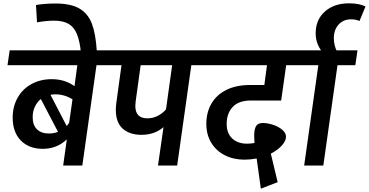

<svg xmlns="http://www.w3.org/2000/svg" viewBox="-20 -993 2213 1152"><path d="M666 -602H559L474 0H359L381 -157Q322 -100 236 -100Q154 -100 105 -150Q56 -200 56 -287Q56 -354 86 -407Q116 -460 169.5 -489Q223 -518 290 -518Q369 -518 427 -476L444 -602H25L38 -691H680ZM283 -424 380 -237Q388 -245 395 -257L415 -397Q367 -427 312 -427Q297 -427 283 -424ZM273 -192Q304 -192 328 -202L225 -399Q202 -380 189 -352Q176 -324 176 -290Q176 -242 202 -217Q228 -192 273 -192Z M305 -869Q259 -869 202 -859L196 -963Q250 -972 313 -972Q405 -972 457 -941.5Q509 -911 532 -849Q555 -787 561 -682L466 -674Q459 -746 441.5 -788.5Q424 -831 391 -850Q358 -869 305 -869Z M1235 -602H1128L1043 0H928L961 -230Q907 -184 829 -184Q758 -184 716.5 -221Q675 -258 675 -333Q675 -354 678 -376L709 -602H622L635 -691H1248ZM976 -337 1013 -602H824L794 -385Q792 -365 792 -357Q792 -283 864 -283Q898 -283 927 -298Q956 -313 976 -337Z M1340 -250Q1340 -194 1373 -162.5Q1406 -131 1462 -131Q1483 -131 1507 -135Q1505 -165 1505 -176Q1505 -218 1516.5 -236.5Q1528 -255 1557 -255Q1586 -255 1619 -244Q1652 -233 1674 -214Q1696 -195 1696 -173Q1696 -148 1671.5 -120.5Q1647 -93 1605 -71L1646 100L1545 139L1520 -42Q1480 -35 1447 -35Q1381 -35 1329 -61.5Q1277 -88 1247.5 -136.5Q1218 -185 1218 -250Q1218 -319 1249 -372Q1280 -425 1339 -454Q1398 -483 1480 -483H1566L1582 -602H1193L1206 -691H1838L1826 -602H1697L1667 -390H1486Q1412 -390 1376 -351Q1340 -312 1340 -250Z M2112 -602H2005L1920 0H1805L1890 -602H1784L1797 -691H2125Z M2086 -877Q2040 -877 2011.5 -845.5Q1983 -814 1983 -764Q1983 -721 2003 -681L1928 -666Q1902 -691 1888 -723.5Q1874 -756 1874 -793Q1874 -875 1929.5 -924Q1985 -973 2073 -973Q2137 -973 2173 -954L2137 -867Q2116 -877 2086 -877Z"/></svg>

Font: FiraGO Medium
Style: Italic
Weight: 500
Italic angle: -8°
Designer: bBox Type GmbH
Foundry: bBox Type GmbH
Version: Version 1.001